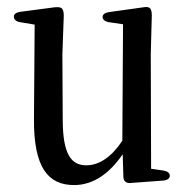

<svg xmlns="http://www.w3.org/2000/svg" viewBox="-20 -533 536 554"><path d="M194 1C251 1 298 -35 334 -88L336 -24C336 -10 344 -4 357 -5L451 -12C463 -13 470 -18 470 -26C470 -34 463 -39 451 -41L416 -46L415 -376L418 -488C418 -497 417 -503 414 -508C411 -512 405 -514 394 -512L294 -498C282 -496 276 -491 276 -484C276 -477 282 -471 294 -469L335 -463L333 -127C302 -80 266 -56 229 -56C186 -56 161 -87 161 -188L160 -376L164 -488C164 -499 162 -504 159 -508C156 -512 148 -513 138 -512L39 -499C27 -497 20 -493 20 -485C20 -477 26 -471 38 -469L80 -462L78 -190C77 -49 119 1 194 1Z"/></svg>

Font: 寒蝉锦书宋 CompactLight
Style: Bold
Weight: 400
Width: 4
Designer: 寒蝉锦书宋{Warren} 思源宋体{Ryoko NISHIZUKA 西塚涼子 (kana & ideographs); Frank Grießhammer (Latin, Greek & Cyrillic); Wenlong ZHANG 
Foundry: Adobe & ChillType
Version: Version 2.000;Glyphs 3.1.1 (3135)